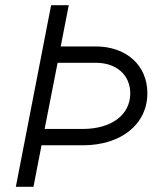

<svg xmlns="http://www.w3.org/2000/svg" viewBox="-20 -720 622 740"><path d="M41 0H109L140 -160H299C447 -160 548 -241 548 -361C548 -468 467 -541 349 -541H214L245 -700H177ZM299 -223H152L202 -478H349C429 -478 482 -431 482 -360C482 -277 409 -223 299 -223Z"/></svg>

Font: Uncut Sans Book Italic
Style: Regular
Weight: 350
Italic angle: -11°
Designer: Kasper Nordkvist
Foundry: UNCUT.wtf
Version: Version 1.304;Glyphs 3.2 (3246)